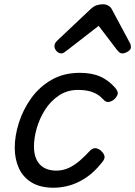

<svg xmlns="http://www.w3.org/2000/svg" viewBox="-20 -860 633 899"><path d="M231 19Q168 19 127.5 -6Q87 -31 68 -73.5Q49 -116 49 -168Q49 -224 68.5 -285.5Q88 -347 126 -400Q164 -453 221 -486Q278 -519 354 -519Q411 -519 450.5 -501Q490 -483 520 -448Q535 -430 530.5 -417.5Q526 -405 514 -394Q501 -384 488 -382.5Q475 -381 462 -396Q443 -417 415 -428Q387 -439 345 -439Q295 -439 256 -413Q217 -387 191 -346Q165 -305 152 -259.5Q139 -214 139 -173Q139 -139 150.5 -114Q162 -89 184.5 -75.5Q207 -62 241 -61Q275 -61 302.5 -74Q330 -87 354.5 -108.5Q379 -130 402 -155Q416 -169 431 -165.5Q446 -162 456 -151Q468 -139 469.5 -127Q471 -115 458 -100Q422 -54 382.5 -28Q343 -2 305 8.5Q267 19 231 19ZM267 -610Q254 -610 244.5 -621Q235 -632 235 -644Q235 -653 239 -659Q243 -665 247 -669L405 -818Q419 -831 433 -835.5Q447 -840 463 -840Q476 -840 487.5 -833.5Q499 -827 505 -814L587 -661Q591 -654 592 -649Q593 -644 593 -639Q593 -627 578.5 -618.5Q564 -610 554 -610Q544 -610 538.5 -615Q533 -620 528 -626L442 -739L295 -625Q289 -621 282 -615.5Q275 -610 267 -610Z"/></svg>

Font: Playwrite AU VIC
Style: Regular
Weight: 400
Designer: Veronika Burian, José Scaglione
Foundry: TypeTogether
Version: Version 1.002